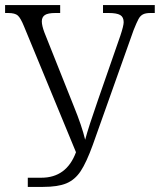

<svg xmlns="http://www.w3.org/2000/svg" viewBox="-20 -733 627 753"><path d="M89 -36H142Q241 -36 278 -136L74 -630Q61 -662 50 -672Q39 -682 12 -682H0V-713H216V-682H197Q168 -682 156 -674Q144 -666 144 -649Q144 -633 154 -606L270 -315Q301 -239 314 -185Q327 -234 364 -340L452 -593Q465 -632 465 -646Q465 -666 451.5 -674Q438 -682 406 -682H384V-713H587V-682H570Q551 -682 540.5 -676.5Q530 -671 523 -658Q516 -645 504 -615L344 -165Q319 -96 296.5 -62Q274 -28 240.5 -14Q207 0 149 0H89Z"/></svg>

Font: Noto Serif NarrowLight
Style: Regular
Weight: 300
Width: 4
Designer: Monotype Design Team
Foundry: Monotype Imaging Inc.
Version: Version 1.001